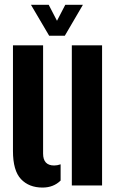

<svg xmlns="http://www.w3.org/2000/svg" viewBox="-20 -794 501 822"><path d="M35.5 -147.5V-600H164.5V-136.5Q164.5 -85.5 212 -85.5Q225 -85.5 239.5 -90.5V-21Q209 9 162 9Q104 9 69.8 -27.2Q35.5 -63.5 35.5 -147.5ZM287.5 0V-600H417V0ZM190.5 -641 112.5 -773.5H188.5L224 -705L259.5 -773.5H335L257.5 -641Z"/></svg>

Font: Big Shoulders Stencil Display ExtraBold
Style: Regular
Weight: 800
Designer: Patric King
Foundry: XO Type Co
Version: Version 1.000